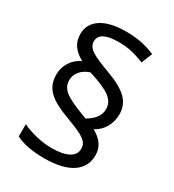

<svg xmlns="http://www.w3.org/2000/svg" viewBox="-185 -869 886 978"><g transform="rotate(30 258.0 -380.0)"><path d="M232.9 -60.1Q298.3 -60.1 332.8 -78.6Q367.2 -97.2 367.2 -131.8Q367.2 -153.8 356 -168Q344.7 -182.1 317.6 -196.5Q290.5 -210.9 228 -234.1Q165.5 -257.3 132.8 -279.1Q100.1 -300.8 84 -328.9Q67.9 -356.9 67.9 -397Q67.9 -437 88.9 -470.5Q109.9 -503.9 147.9 -522Q109.9 -542.5 90.3 -570.1Q70.8 -597.7 70.8 -637.2Q70.8 -696.8 121.8 -730.5Q172.9 -764.2 268.1 -764.2Q314 -764.2 352.1 -757.3Q390.1 -750.5 439 -731L413.1 -667Q367.2 -685.5 332.5 -692.4Q297.9 -699.2 262.2 -699.2Q148.9 -699.2 148.9 -639.2Q148.9 -609.9 178.5 -589.6Q208 -569.3 291.5 -539.1Q375 -508.8 411.6 -471.9Q448.2 -435.1 448.2 -382.8Q448.2 -338.9 428.5 -304.4Q408.7 -270 372.1 -250Q446.8 -210.4 446.8 -140.4Q446.8 -70.3 389.9 -33.2Q333 3.9 227.8 3.9Q122.6 3.9 60.1 -27.8V-100.1Q98.1 -81.5 145 -70.8Q191.9 -60.1 232.9 -60.1ZM376 -370.1Q376 -410.6 340.6 -437.5Q305.2 -464.4 213.9 -493.2Q180.7 -482.9 159.7 -459.5Q139.2 -435.5 139.2 -404.8Q139.2 -367.2 170.7 -342Q202.1 -316.9 285.2 -286.1L309.1 -276.9Q376 -315.9 376 -370.1Z"/></g></svg>

Font: Open Sans Hebrew
Style: Regular
Weight: 400
Foundry: Ascender Corporation, Yanek Iontef
Version: Version 2.001;PS 002.001;hotconv 1.0.70;makeotf.lib2.5.58329